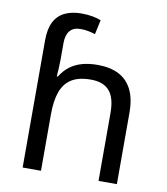

<svg xmlns="http://www.w3.org/2000/svg" viewBox="-85 -836 787 907"><g transform="rotate(10 308.5 -382.5)"><path d="M85 -611Q85 -665 102.5 -699Q120 -733 153.5 -749Q187 -765 233 -765Q262 -765 286.5 -760.5Q311 -756 327 -749L312 -680Q296 -685 278.5 -688.5Q261 -692 241 -692Q207 -692 190 -671.5Q173 -651 173 -613V-535Q173 -513 171.5 -488Q170 -463 169 -452H174Q193 -483 218.5 -502Q244 -521 277 -530Q310 -539 350 -539Q410 -539 451.5 -518Q493 -497 515 -453.5Q537 -410 537 -343V0H449V-326Q449 -398 420 -431.5Q391 -465 331 -465Q273 -465 238.5 -443.5Q204 -422 188.5 -379Q173 -336 173 -271V0H85Z"/></g></svg>

Font: ubangla85
Style: Book
Weight: 400
Designer: Jelle Bosma - Monotype Design Team
Foundry: Monotype Imaging Inc.
Version: Version 2.003